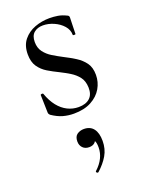

<svg xmlns="http://www.w3.org/2000/svg" viewBox="-131 -461 599 800"><g transform="rotate(-20 169.0 -61.0)"><path d="M100 -325Q100 -299 113.5 -281Q127 -263 147.5 -250.5Q168 -238 191 -226Q217 -213 240 -198.5Q263 -184 278 -163.5Q293 -143 293 -110Q293 -78 277 -50.5Q261 -23 229.5 -6Q198 11 152 11Q127 11 104 4.5Q81 -2 56 -19Q54 -21 52 -24Q50 -27 50 -31L48 -109Q48 -112 53.5 -112.5Q59 -113 60 -110Q72 -76 90 -53.5Q108 -31 131 -19.5Q154 -8 180 -8Q212 -8 229.5 -24Q247 -40 246 -71Q245 -100 231 -118Q217 -136 196.5 -148.5Q176 -161 154 -172Q129 -184 106.5 -197.5Q84 -211 69.5 -232Q55 -253 55 -287Q55 -326 75 -350.5Q95 -375 126 -386.5Q157 -398 191 -398Q210 -398 228 -395Q246 -392 264 -383Q273 -380 273 -372Q273 -356 272 -338.5Q271 -321 271 -299Q271 -297 265 -297Q259 -297 259 -299Q259 -322 243 -340Q227 -358 203 -368.5Q179 -379 155 -379Q131 -379 115.5 -366Q100 -353 100 -325ZM164 275Q160 277 156.5 273.5Q153 270 156 267Q178 247 189 224.5Q200 202 200 178Q200 156 194 147.5Q188 139 179 135L197 129Q199 146 189.5 155Q180 164 164 164Q146 164 135.5 153Q125 142 125 125Q125 103 138 94Q151 85 168 85Q196 85 210.5 104Q225 123 225 158Q225 194 208.5 222Q192 250 164 275Z"/></g></svg>

Font: Cormorant Garamond Light
Style: Regular
Weight: 400
Version: Version 4.001